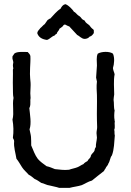

<svg xmlns="http://www.w3.org/2000/svg" viewBox="-20 -901 630 923"><path d="M113 -651C94 -651 62 -654 50 -644C47 -643 47 -639 45 -637C43 -633 39 -632 40 -627C38 -619 43 -611 44 -602C44 -597 42 -593 42 -588C42 -583 43 -577 44 -572C44 -572 42 -568 42 -566C43 -539 41 -511 42 -485C43 -466 41 -447 45 -430C38 -397 49 -359 40 -326C45 -297 46 -268 42 -239C43 -233 48 -230 48 -222C45 -193 55 -165 59 -138C69 -126 77 -111 86 -97C95 -83 107 -74 118 -61C129 -56 137 -48 146 -41C158 -36 168 -29 178 -22C193 -19 203 -11 220 -9C234 -5 250 -3 264 2H315C333 -3 355 -5 373 -11C390 -18 403 -28 422 -33C441 -48 460 -64 480 -79C482 -86 488 -90 490 -97C494 -103 499 -107 501 -115C509 -126 509 -144 518 -154C529 -183 529 -217 532 -250C529 -257 532 -271 529 -277C535 -289 529 -306 532 -318C532 -320 530 -320 531 -323C528 -336 529 -357 531 -370C526 -384 529 -405 526 -421C527 -431 527 -436 529 -447C529 -476 525 -514 531 -544C529 -554 524 -562 523 -574C529 -593 532 -623 523 -643C507 -655 468 -654 450 -643C442 -627 446 -606 446 -586L442 -528C444 -522 444 -514 446 -509C443 -487 445 -462 446 -444C447 -405 445 -363 446 -323C446 -312 447 -301 447 -290C447 -280 444 -271 444 -261C444 -254 446 -246 446 -239C445 -223 440 -209 441 -194C437 -190 435 -183 434 -176C430 -167 421 -163 417 -153C416 -140 405 -138 401 -127C394 -123 386 -119 381 -112C370 -108 363 -101 352 -97C340 -92 325 -90 312 -85C286 -82 268 -86 244 -88C231 -93 219 -99 204 -102C189 -113 174 -123 162 -137C148 -155 140 -179 130 -202C130 -216 130 -229 129 -243C128 -255 124 -267 122 -279C132 -308 124 -350 121 -381C127 -392 126 -404 126 -416C125 -421 127 -425 127 -430C127 -440 125 -450 126 -460C126 -474 128 -489 127 -503C126 -517 124 -531 124 -545C124 -564 125 -586 126 -603C126 -613 127 -624 126 -632C124 -640 119 -645 113 -651ZM431 -742V-755C431 -757 429 -758 428 -760C420 -765 415 -772 409 -780C401 -787 391 -791 387 -802C383 -804 379 -806 375 -809C370 -816 364 -823 356 -827C348 -833 344 -841 335 -845C331 -852 324 -859 318 -865C311 -871 304 -878 294 -881C282 -878 276 -869 271 -859C261 -853 253 -845 245 -837L222 -812C216 -811 214 -807 209 -805C205 -798 199 -792 195 -785C187 -780 182 -772 174 -766C169 -758 161 -754 159 -742C165 -722 182 -712 206 -709C221 -714 228 -726 242 -730C245 -734 248 -737 253 -739C255 -750 264 -753 266 -763C271 -766 279 -772 282 -775C285 -780 287 -783 293 -783C300 -780 305 -776 313 -774C325 -760 339 -747 351 -733C361 -729 371 -715 386 -714C395 -714 405 -717 411 -725C421 -727 426 -735 431 -742Z"/></svg>

Font: FuturaRener
Style: Regular
Weight: 400
Designer: BSozoo
Foundry: BSozoo
Version: Version 1.0